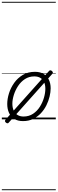

<svg xmlns="http://www.w3.org/2000/svg" viewBox="-20 -1303 629 2096"><path d="M231 19Q175 19 136.5 -4.5Q98 -28 78.5 -70.5Q59 -113 59 -168Q59 -223 78 -284Q97 -345 135 -398.5Q173 -452 229.5 -485.5Q286 -519 362 -519Q417 -519 455 -496.5Q493 -474 513 -433.5Q533 -393 533 -339Q533 -298 521.5 -249.5Q510 -201 486.5 -153.5Q463 -106 426.5 -67Q390 -28 341.5 -4.5Q293 19 231 19ZM237 -31Q296 -31 341 -61Q386 -91 415.5 -138Q445 -185 460 -237Q475 -289 475 -334Q475 -376 461.5 -406Q448 -436 421 -452.5Q394 -469 355 -469Q297 -469 252.5 -440Q208 -411 177.5 -364.5Q147 -318 131 -266.5Q115 -215 115 -171Q115 -128 129.5 -96.5Q144 -65 171 -48Q198 -31 237 -31ZM75 36Q69 44 60.5 43Q52 42 44 35Q36 28 34.5 20.5Q33 13 40 4L516 -529Q522 -536 530.5 -535.5Q539 -535 548 -527Q555 -520 557 -512.5Q559 -505 552 -498ZM0 763H589V773H0ZM0 -20H589V0H0ZM0 -505H589V-500H0ZM0 -1283H589V-1273H0Z"/></svg>

Font: Playwrite NL Guides
Style: Regular
Weight: 400
Designer: Veronika Burian, José Scaglione
Foundry: TypeTogether
Version: Version 1.003